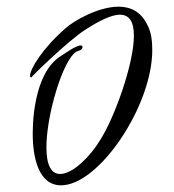

<svg xmlns="http://www.w3.org/2000/svg" viewBox="-20 -553 520 575"><path d="M163 2C276 2 436 -235 436 -403C436 -430 433 -456 422 -477C403 -518 371 -533 335 -533C274 -533 200 -490 177 -469C108 -409 70 -347 70 -326C70 -323 71 -321 74 -321C74 -321 74 -321 74 -321C74 -321 74 -321 74 -321C70 -320 184 -431 234 -463C277 -491 314 -509 339 -509C366 -509 381 -490 381 -446C381 -362 323 -200 279 -132C251 -86 199 -32 160 -32C133 -32 119 -59 119 -112C119 -209 168 -372 208 -398C215 -401 227 -403 227 -412C227 -415 225 -417 222 -417C206 -417 166 -387 156 -381C94 -337 78 -226 78 -153C78 -82 95 2 163 2Z"/></svg>

Font: Comforter
Style: Regular
Weight: 400
Designer: Robert E. Leuschke
Foundry: Robert E. Leuschke
Version: Version 1.013; ttfautohint (v1.8.3)